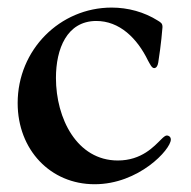

<svg xmlns="http://www.w3.org/2000/svg" viewBox="-20 -465 496 499"><path d="M225.5 13.8C340.6 14.2 424 -76.7 424 -102.3C424 -110.1 417.6 -112.9 413.7 -112.9C409.8 -112.9 404.8 -108.7 399.1 -103C380.7 -84.9 348.4 -47.9 286.2 -47.9C180 -47.9 125.4 -157 125.4 -262.4C125.4 -338.1 153.8 -409.8 229.4 -410.5C290.8 -410.9 336.6 -365.4 364.7 -307.5C370 -298.3 374.3 -288 380.7 -288C385.7 -288 389.9 -293 391.3 -302.6C398.8 -349.8 402 -389.6 402.3 -394.5C402.3 -403.8 398.8 -406.2 390.6 -411.2C354.8 -433.9 312.5 -445.3 270.2 -445.3C136 -445.3 25.9 -335.9 25.9 -197.1C25.9 -75.3 111.5 13.8 225.5 13.8Z"/></svg>

Font: Margiela Serif Medium
Style: Regular
Weight: 500
Designer: Andreas Faust, Stefan Endress
Version: Version 1.002;FEAKit 1.0